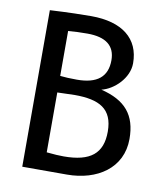

<svg xmlns="http://www.w3.org/2000/svg" viewBox="-72 -660 615 720"><g transform="rotate(10 235.5 -300.5)"><path d="M439 -172C439 -263 397 -313 303 -336C350 -347 403 -397 403 -454C403 -548 336 -601 218 -601C186 -601 133 -600 61 -596V0H231C346 0 439 -61 439 -172ZM142 -531C164 -533 188 -534 215 -534C286 -534 321 -506 321 -451C321 -388 283 -357 206 -357C181 -357 159 -358 142 -360ZM354 -185C354 -102 309 -65 207 -65C192 -65 170 -66 142 -69V-297L208 -299C302 -299 354 -272 354 -185Z"/></g></svg>

Font: linja pona
Style: Regular
Weight: 400
Foundry: jan Same & David A Roberts
Version: Version 4.9